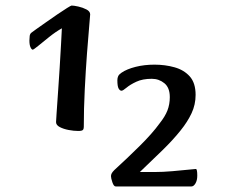

<svg xmlns="http://www.w3.org/2000/svg" viewBox="-20 -672 846 692"><path d="M262 -200Q246 -200 227.5 -203.5Q209 -207 195.5 -214Q182 -221 182 -232Q182 -235 184 -264.5Q186 -294 189 -337Q192 -380 195 -427Q198 -474 200 -512.5Q202 -551 203 -570Q180 -557 157 -538.5Q134 -520 117.5 -506.5Q101 -493 98 -493Q94 -493 90 -501.5Q86 -510 86 -526Q86 -534 87 -542Q88 -550 93 -554Q95 -556 110 -566.5Q125 -577 145.5 -591.5Q166 -606 186.5 -620Q207 -634 221.5 -643Q236 -652 238 -652Q246 -652 262 -648.5Q278 -645 291.5 -638Q305 -631 305 -620Q305 -616 301.5 -577.5Q298 -539 293.5 -479Q289 -419 285.5 -349.5Q282 -280 282 -214Q282 -207 278.5 -203.5Q275 -200 262 -200ZM397 0Q390 0 385 -15Q380 -30 380 -37Q380 -42 382.5 -47Q385 -52 392 -59Q437 -100 483 -145.5Q529 -191 555 -227Q575 -252 583.5 -274Q592 -296 592 -322Q592 -356 572.5 -372Q553 -388 527 -388Q494 -388 471.5 -377.5Q449 -367 436 -356Q423 -345 418 -345Q412 -345 407.5 -353Q403 -361 403 -383Q403 -391 406 -397.5Q409 -404 418 -410Q437 -423 468.5 -431Q500 -439 537 -439Q575 -439 609 -429.5Q643 -420 664 -396.5Q685 -373 685 -330Q685 -295 670.5 -264Q656 -233 631 -202Q604 -168 565 -130Q526 -92 484 -52H536Q567 -52 601 -55Q635 -58 659.5 -60.5Q684 -63 686 -63Q691 -63 691 -39Q691 -22 684.5 -11Q678 0 670 0Z"/></svg>

Font: BriemHand
Style: Regular
Weight: 400
Designer: Gunnlaugur SE Briem, Eben Sorkin
Foundry: Sorkin Type
Version: Version 1.001; ttfautohint (v1.8.4.7-5d5b)